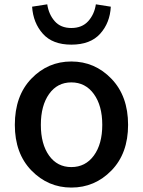

<svg xmlns="http://www.w3.org/2000/svg" viewBox="-20 -846 653 879"><path d="M306.6 12.7Q200.2 12.7 124 -65.4Q47.9 -143.6 47.9 -274.4Q47.9 -407.2 123.5 -485.8Q199.2 -564.5 306.6 -564.5Q414.1 -564.5 490.2 -485.4Q566.4 -406.2 566.4 -274.4Q566.4 -143.6 490.2 -65.4Q414.1 12.7 306.6 12.7ZM204.6 -133.8Q242.2 -81.1 306.6 -81.1Q371.1 -81.1 409.7 -133.8Q448.2 -186.5 448.2 -274.4Q448.2 -362.3 409.7 -415.5Q371.1 -468.8 306.6 -468.8Q242.2 -468.8 204.6 -415.5Q167 -362.3 167 -274.4Q167 -186.5 204.6 -133.8ZM306.6 -641.6Q220.7 -641.6 176.3 -691.4Q131.8 -741.2 127 -815.4L196.3 -826.2Q203.1 -780.3 230.5 -749Q257.8 -717.8 306.6 -717.8Q355.5 -717.8 383.8 -749Q412.1 -780.3 418.9 -826.2L487.3 -815.4Q483.4 -741.2 438.5 -691.4Q393.6 -641.6 306.6 -641.6Z"/></svg>

Font: Gen Shin Gothic Medium
Style: Regular
Weight: 500
Designer: [Source Han Sans]
Ryoko NISHIZUKA  (kana & ideographs); Paul D. Hunt (Latin, Greek & Cyrillic); Wenlong ZHANG  (bopomofo
Version: Version 1.002.20150607